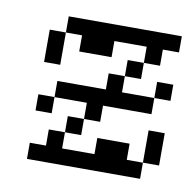

<svg xmlns="http://www.w3.org/2000/svg" viewBox="-49 -370 418 418"><g transform="rotate(10 160.5 -160.5)"><path d="M35.7 -35.7V0H285.7V-35.7H250V-71.4H178.6V-35.7H107.1V-71.4H71.4V-35.7ZM285.7 -107.1V-35.7H321.4V-107.1ZM107.1 -107.1V-71.4H142.9V-107.1ZM142.9 -142.9V-107.1H178.6V-142.9H285.7V-178.6H214.3V-214.3H178.6V-178.6H71.4V-142.9ZM35.7 -142.9V-107.1H71.4V-142.9ZM285.7 -214.3V-178.6H321.4V-214.3ZM214.3 -250V-214.3H250V-250ZM250 -285.7V-250H285.7V-285.7H321.4V-321.4H71.4V-285.7H107.1V-250H178.6V-285.7ZM35.7 -285.7V-214.3H71.4V-285.7Z"/></g></svg>

Font: Gossip Low Pixel
Style: Regular
Weight: 500
Width: 3
Designer: Deborah Khodanovich
Version: Version 1.001;Glyphs 3.3.1 (3343)